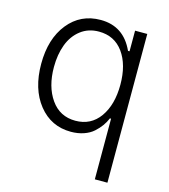

<svg xmlns="http://www.w3.org/2000/svg" viewBox="-112 -642 824 935"><g transform="rotate(15 300.0 -174.5)"><path d="M453.1 204.6V-101.1H447.3Q438.5 -80.1 425.5 -62Q412.6 -43.9 393.1 -26.4Q373.5 -8.8 344.2 1.2Q314.9 11.2 279.8 11.2Q179.7 11.2 117.4 -66.9Q55.2 -145 55.2 -271.5Q55.2 -397.9 117.4 -475.3Q179.7 -552.7 280.8 -552.7Q397 -552.7 447.3 -441.4H455.1V-545.4H516.6V204.6ZM287.1 -46.4Q365.2 -46.4 409.7 -108.9Q454.1 -171.4 454.1 -272.5Q454.1 -373 409.9 -434.3Q365.7 -495.6 287.1 -495.6Q233.9 -495.6 195.3 -465.8Q156.7 -436 137.9 -386Q119.1 -335.9 119.1 -272.5Q119.1 -173.8 163.8 -110.1Q208.5 -46.4 287.1 -46.4Z"/></g></svg>

Font: Interop Light
Style: Regular
Weight: 300
Designer: Rasmus Andersson, Google, Jang Haemin
Foundry: jhaemin
Version: Version 1.007